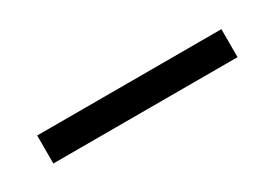

<svg xmlns="http://www.w3.org/2000/svg" viewBox="-13 -387 425 297"><g transform="rotate(-30 199.5 -238.0)"><path d="M35 -263H364V-213H35Z"/></g></svg>

Font: RL Madena Variable
Style: Regular
Weight: 400
Designer: I Kadek Wantara Putra
Foundry: Roughlines ID
Version: Version 1.000;Glyphs 3.1.2 (3151)